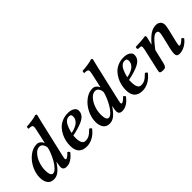

<svg xmlns="http://www.w3.org/2000/svg" viewBox="85 -1500 2313 2313"><g transform="rotate(-45 1241.5 -344.0)"><path d="M173.8 -145Q173.8 -48.8 216.8 -48.8Q241.2 -48.8 271.5 -80.1Q301.8 -111.3 325.9 -154.5Q350.1 -197.8 367.9 -241.7Q385.7 -285.6 390.1 -313Q390.1 -342.3 373.3 -368.7Q356.4 -395 326.2 -395Q285.6 -395 249.8 -355.2Q213.9 -315.4 193.8 -258.1Q173.8 -200.7 173.8 -145ZM65.9 -126Q65.9 -198.7 101.3 -271.2Q136.7 -343.8 197.3 -391.4Q257.8 -439 324.2 -439Q352.5 -439 373 -422.4Q393.6 -405.8 403.8 -380.9H404.8L444.8 -563Q451.2 -592.3 451.2 -605Q451.2 -626 437 -632.6Q422.9 -639.2 387.2 -639.2Q382.8 -653.3 391.1 -671.9Q426.8 -672.9 481.4 -680.9Q536.1 -689 559.1 -698.2Q570.3 -698.2 574.2 -693.8Q578.1 -689.5 578.1 -681.2Q573.2 -666 554.2 -583L448.2 -124Q439.9 -86.9 439.9 -76.2Q439.9 -68.8 443.4 -64.5Q446.8 -60.1 451.2 -60.1Q460 -60.1 479.2 -73.5Q498.5 -86.9 517.1 -108.9Q533.2 -108.9 543.9 -85Q471.7 9.8 390.1 9.8Q333 9.8 333 -42Q333 -59.1 341.8 -104L345.2 -116.2L342.8 -118.2Q296.4 -50.3 257.8 -20.3Q219.2 9.8 173.8 9.8Q144.5 9.8 122.6 -2Q100.6 -13.7 88.9 -33.7Q77.1 -53.7 71.5 -76.7Q65.9 -99.6 65.9 -126Z M872.6 -363.8Q872.6 -384.8 863.8 -392.8Q855 -400.9 836.4 -400.9Q822.8 -400.9 811.5 -397.5Q800.3 -394 786.9 -383.5Q773.4 -373 762.2 -355.5Q751 -337.9 739.3 -307.9Q727.5 -277.8 717.8 -236.8Q743.2 -240.7 767.8 -249Q792.5 -257.3 817.1 -271.7Q841.8 -286.1 857.2 -310.1Q872.6 -334 872.6 -363.8ZM710.4 -199.2Q709.5 -191.4 709.5 -165Q709.5 -49.8 769.5 -49.8Q805.7 -49.8 833 -64.5Q860.4 -79.1 902.8 -122.1Q911.6 -122.1 919.7 -115.5Q927.7 -108.9 931.6 -100.1Q889.2 -44.9 837.9 -17.6Q786.6 9.8 735.8 9.8Q595.7 9.8 595.7 -139.2Q595.7 -179.7 604.7 -220.5Q613.8 -261.2 634.3 -300.8Q654.8 -340.3 684.1 -370.8Q713.4 -401.4 757.6 -420.2Q801.8 -439 854.5 -439Q907.2 -439 939 -418.5Q970.7 -397.9 970.7 -367.2Q970.7 -344.7 964.6 -326.9Q958.5 -309.1 941.4 -290.8Q924.3 -272.5 895.8 -257.3Q867.2 -242.2 820.8 -227.3Q774.4 -212.4 710.4 -199.2Z M1123 -145Q1123 -48.8 1166 -48.8Q1190.4 -48.8 1220.7 -80.1Q1251 -111.3 1275.1 -154.5Q1299.3 -197.8 1317.1 -241.7Q1335 -285.6 1339.4 -313Q1339.4 -342.3 1322.5 -368.7Q1305.7 -395 1275.4 -395Q1234.9 -395 1199 -355.2Q1163.1 -315.4 1143.1 -258.1Q1123 -200.7 1123 -145ZM1015.1 -126Q1015.1 -198.7 1050.5 -271.2Q1085.9 -343.8 1146.5 -391.4Q1207 -439 1273.4 -439Q1301.8 -439 1322.3 -422.4Q1342.8 -405.8 1353 -380.9H1354L1394 -563Q1400.4 -592.3 1400.4 -605Q1400.4 -626 1386.2 -632.6Q1372.1 -639.2 1336.4 -639.2Q1332 -653.3 1340.3 -671.9Q1376 -672.9 1430.7 -680.9Q1485.4 -689 1508.3 -698.2Q1519.5 -698.2 1523.4 -693.8Q1527.3 -689.5 1527.3 -681.2Q1522.5 -666 1503.4 -583L1397.5 -124Q1389.2 -86.9 1389.2 -76.2Q1389.2 -68.8 1392.6 -64.5Q1396 -60.1 1400.4 -60.1Q1409.2 -60.1 1428.5 -73.5Q1447.8 -86.9 1466.3 -108.9Q1482.4 -108.9 1493.2 -85Q1420.9 9.8 1339.4 9.8Q1282.2 9.8 1282.2 -42Q1282.2 -59.1 1291 -104L1294.4 -116.2L1292 -118.2Q1245.6 -50.3 1207 -20.3Q1168.5 9.8 1123 9.8Q1093.8 9.8 1071.8 -2Q1049.8 -13.7 1038.1 -33.7Q1026.4 -53.7 1020.8 -76.7Q1015.1 -99.6 1015.1 -126Z M1821.8 -363.8Q1821.8 -384.8 1813 -392.8Q1804.2 -400.9 1785.6 -400.9Q1772 -400.9 1760.7 -397.5Q1749.5 -394 1736.1 -383.5Q1722.7 -373 1711.4 -355.5Q1700.2 -337.9 1688.5 -307.9Q1676.8 -277.8 1667 -236.8Q1692.4 -240.7 1717 -249Q1741.7 -257.3 1766.4 -271.7Q1791 -286.1 1806.4 -310.1Q1821.8 -334 1821.8 -363.8ZM1659.7 -199.2Q1658.7 -191.4 1658.7 -165Q1658.7 -49.8 1718.8 -49.8Q1754.9 -49.8 1782.2 -64.5Q1809.6 -79.1 1852.1 -122.1Q1860.8 -122.1 1868.9 -115.5Q1877 -108.9 1880.9 -100.1Q1838.4 -44.9 1787.1 -17.6Q1735.8 9.8 1685.1 9.8Q1544.9 9.8 1544.9 -139.2Q1544.9 -179.7 1554 -220.5Q1563 -261.2 1583.5 -300.8Q1604 -340.3 1633.3 -370.8Q1662.6 -401.4 1706.8 -420.2Q1751 -439 1803.7 -439Q1856.4 -439 1888.2 -418.5Q1919.9 -397.9 1919.9 -367.2Q1919.9 -344.7 1913.8 -326.9Q1907.7 -309.1 1890.6 -290.8Q1873.5 -272.5 1845 -257.3Q1816.4 -242.2 1770 -227.3Q1723.6 -212.4 1659.7 -199.2Z M1982.4 -13.2Q1982.4 -20 1987.8 -45.9L2050.8 -326.2Q2055.7 -353 2055.7 -362.8Q2055.7 -382.3 2037.6 -383.8L1997.6 -387.2Q1993.2 -393.6 1993.4 -405.3Q1993.7 -417 1998.5 -422.9Q2035.2 -423.8 2086.7 -427.7Q2138.2 -431.6 2161.6 -436Q2176.8 -436 2176.8 -418.9Q2176.8 -412.1 2173.3 -397.9Q2169.9 -383.8 2163.8 -360.8Q2157.7 -337.9 2153.8 -318.8L2151.4 -310.1H2153.8Q2216.3 -383.3 2261.7 -411.1Q2307.1 -439 2355.5 -439Q2391.1 -439 2413.8 -418.7Q2436.5 -398.4 2436.5 -358.9Q2436.5 -340.3 2423.8 -283.2L2385.7 -124Q2376.5 -78.6 2376.5 -74.2Q2376.5 -67.9 2379.9 -63.5Q2383.3 -59.1 2387.7 -59.1Q2396.5 -59.1 2417.7 -72.8Q2439 -86.4 2456.5 -106.9Q2465.8 -106.9 2473.1 -99.1Q2480.5 -91.3 2483.4 -83Q2448.7 -38.6 2404.3 -14.4Q2359.9 9.8 2312.5 9.8Q2265.6 9.8 2265.6 -37.1Q2265.6 -69.3 2276.4 -115.2L2314.5 -274.9Q2324.7 -323.2 2324.7 -335.9Q2324.7 -356 2316.4 -364Q2308.1 -372.1 2289.6 -372.1Q2275.4 -372.1 2256.8 -360.1Q2238.3 -348.1 2217 -325.4Q2195.8 -302.7 2178.2 -281.5Q2160.6 -260.3 2138.7 -231L2094.7 -46.9Q2087.4 -16.1 2075.7 -3.2Q2064 9.8 2036.6 9.8Q2007.3 9.8 1994.9 4.4Q1982.4 -1 1982.4 -13.2Z"/></g></svg>

Font: Common Serif SemiBold
Style: Italic
Weight: 600
Italic angle: -12°
Designer: Philipp H. Poll, Khaled Hosny
Foundry: Stefan Peev, Context Ltd.
Version: Version 1.026